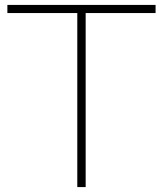

<svg xmlns="http://www.w3.org/2000/svg" viewBox="-20 -760 662 780"><path d="M294 0V-707H10V-740H612V-707H328V0Z"/></svg>

Font: Encode Sans Expanded Thin
Style: Regular
Weight: 250
Width: 7
Designer: Multiple Designers
Foundry: Impallari Type
Version: Version 2.000